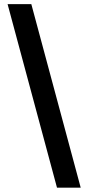

<svg xmlns="http://www.w3.org/2000/svg" viewBox="-20 -781 419 911"><path d="M250.4 109.4H362.9L128.6 -761.4H16Z"/></svg>

Font: RA Gorm Semi Bold
Style: Regular
Weight: 600
Designer: Rasmus Andersson
Foundry: rsms
Version: Version 3.000;hotconv 1.0.109;makeotfexe 2.5.65596